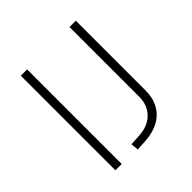

<svg xmlns="http://www.w3.org/2000/svg" viewBox="-186 -855 1012 1012"><g transform="rotate(-45 320.0 -349.5)"><path d="M115 0V-705H162V0ZM276 6 272 -37 338 -41Q381 -44 412 -62.5Q443 -81 460.5 -112Q478 -143 478 -185V-705H525V-183Q525 -129 502.5 -88.5Q480 -48 438.5 -25Q397 -2 341 2Z"/></g></svg>

Font: Nunito Sans 10pt SemiExpanded ExtraLight
Style: Regular
Weight: 250
Width: 6
Designer: Vernon Adams
Foundry: Vernon Adams
Version: Version 3.101;gftools[0.9.27]